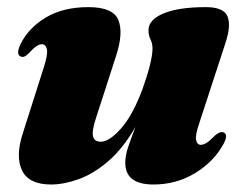

<svg xmlns="http://www.w3.org/2000/svg" viewBox="-20 -492 666 525"><path d="M591.5 -130Q605 -124 591 -98Q564 -49 512.8 -18.2Q461.5 12.5 399.5 12.5Q322.5 12.5 322.5 -47Q322.5 -67.5 331.5 -93.2Q340.5 -119 350.5 -145Q316 -85.5 275.8 -51Q235.5 -16.5 195 -2Q154.5 12.5 119.5 12.5Q58.5 12.5 40 -26.5Q21.5 -65.5 43.5 -131L99.5 -307Q111.5 -344 108.2 -357.5Q105 -371 94.5 -371Q80.5 -371 59.5 -347Q51 -339 46.2 -337.2Q41.5 -335.5 36.5 -337.5Q22.5 -343.5 37 -373Q58.5 -416 105.5 -444.2Q152.5 -472.5 222 -472.5Q289.5 -472.5 303.8 -437Q318 -401.5 297 -338L243.5 -172.5Q231 -135.5 234.2 -120Q237.5 -104.5 255.5 -104.5Q279 -104.5 311.2 -141Q343.5 -177.5 370 -249.5Q382.5 -284 389.8 -313.2Q397 -342.5 397 -359Q397 -373.5 391.5 -384.2Q386 -395 386 -409.5Q386 -438 427 -455.2Q468 -472.5 543 -472.5Q592 -472.5 602.2 -447Q612.5 -421.5 596 -373L524.5 -154Q513.5 -122.5 516.2 -109.2Q519 -96 529 -96Q536.5 -96 545 -101.5Q553.5 -107 568.5 -122Q582 -133.5 591.5 -130Z"/></svg>

Font: Fraunces 72pt Black
Style: Italic
Weight: 900
Italic angle: -16°
Version: Version 1.000;[b76b70a41]